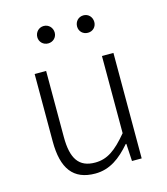

<svg xmlns="http://www.w3.org/2000/svg" viewBox="-113 -836 816 937"><g transform="rotate(-15 295.0 -367.5)"><path d="M253 13C327 13 381 -28 433 -88H436L441 0H490V-533H432V-143C372 -71 328 -39 266 -39C184 -39 150 -90 150 -199V-533H92V-192C92 -55 142 13 253 13ZM195 -660C220 -660 239 -679 239 -703C239 -728 220 -748 195 -748C170 -748 151 -728 151 -703C151 -679 170 -660 195 -660ZM396 -660C421 -660 439 -679 439 -703C439 -728 421 -748 396 -748C370 -748 352 -728 352 -703C352 -679 370 -660 396 -660Z"/></g></svg>

Font: Noto Sans CJK Light
Style: Regular
Weight: 300
Designer: Ryoko NISHIZUKA (kana & ideographs); Paul D. Hunt (Latin, Greek & Cyrillic); Wenlong ZHANG (bopomofo); Sandoll Communica
Foundry: Adobe Systems Incorporated
Version: Version 1.000;PS 1;hotconv 1.0.78;makeotf.lib2.5.61930